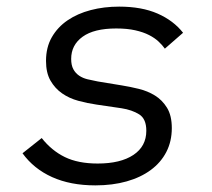

<svg xmlns="http://www.w3.org/2000/svg" viewBox="-20 -548 640 580"><path d="M268 12Q193 12 137.5 -13Q82 -38 48 -85L106 -131Q136 -93 176 -73.5Q216 -54 275 -54Q344 -54 383 -80Q422 -106 422 -153Q422 -189 400.5 -202.5Q379 -216 347 -221L272 -232Q244 -236 216.5 -243.5Q189 -251 167.5 -266Q146 -281 132.5 -304.5Q119 -328 119 -364Q119 -405 136.5 -435.5Q154 -466 184 -486.5Q214 -507 254 -517.5Q294 -528 340 -528Q408 -528 456 -507Q504 -486 533 -449L478 -401Q471 -411 459.5 -422Q448 -433 430.5 -442Q413 -451 388.5 -456.5Q364 -462 331 -462Q264 -462 229.5 -437Q195 -412 195 -370Q195 -351 201.5 -339Q208 -327 219 -319.5Q230 -312 244.5 -308.5Q259 -305 275 -302L348 -290Q373 -286 399.5 -279.5Q426 -273 448 -259.5Q470 -246 484.5 -222.5Q499 -199 499 -161Q499 -121 482.5 -89Q466 -57 435.5 -34.5Q405 -12 362.5 0Q320 12 268 12Z"/></svg>

Font: IBM Plex Mono
Style: Italic
Weight: 400
Italic angle: -9°
Monospace: yes
Designer: Mike Abbink, Paul van der Laan, Pieter van Rosmalen
Foundry: Bold Monday
Version: Version 2.3